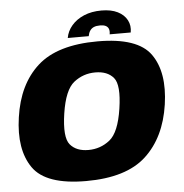

<svg xmlns="http://www.w3.org/2000/svg" viewBox="-52 -784 805 840"><g transform="rotate(-5 350.0 -364.0)"><path d="M293 4.5Q469.5 4.5 556.5 -75.8Q643.5 -156 664.5 -299Q685 -439.5 628.2 -519.8Q571.5 -600 395.5 -600Q218.5 -600 131.2 -521.2Q44 -442.5 23.5 -299Q3 -158.5 59.8 -77Q116.5 4.5 293 4.5ZM314.5 -130Q261.5 -130 234.5 -162.2Q207.5 -194.5 223 -298.5Q238.5 -401 279.5 -433.2Q320.5 -465.5 373.5 -465.5Q427 -465.5 453.8 -433.5Q480.5 -401.5 465 -298.5Q449.5 -195 408.5 -162.5Q367.5 -130 314.5 -130ZM424 -733Q380.5 -733 347 -718.8Q313.5 -704.5 292.8 -680.2Q272 -656 267 -626H359Q361.5 -640 367.8 -649.5Q374 -659 384.8 -663.8Q395.5 -668.5 412.5 -668.5Q428 -668.5 437.2 -663.8Q446.5 -659 450 -649.8Q453.5 -640.5 451 -626H543.5Q549 -656 536.2 -680.2Q523.5 -704.5 495 -718.8Q466.5 -733 424 -733Z"/></g></svg>

Font: Anybody Thin ExtraBold
Style: Italic
Weight: 800
Italic angle: -10°
Version: Version 1.113;gftools[0.9.25]